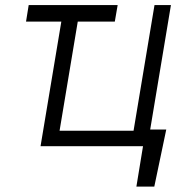

<svg xmlns="http://www.w3.org/2000/svg" viewBox="-20 -565 755 742"><path d="M434.7 -545.5 423.7 -481.5H280.5L210.2 -59.7H496.1L577.1 -545.5H640.6L560.4 -64.3H622.5L576.3 156.2H507.1L532.7 0H136.7L217 -481.5H80.6L90.9 -545.5Z"/></svg>

Font: Inter Light  BETA
Style: Italic
Weight: 300
Italic angle: 9.39999°
Designer: Rasmus Andersson
Foundry: rsms
Version: Version 3.011;git-f93a4a705